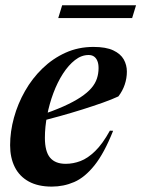

<svg xmlns="http://www.w3.org/2000/svg" viewBox="-20 -680 524 712"><path d="M308.5 -476Q282 -476 258 -457.2Q234 -438.5 213.5 -406.8Q193 -375 178 -335Q163 -295 154.8 -252.2Q146.5 -209.5 146.5 -169Q146.5 -118 165.8 -95.2Q185 -72.5 223.5 -72.5Q251.5 -72.5 278.5 -82.8Q305.5 -93 333 -119.8Q360.5 -146.5 387.5 -195.5L399.5 -195Q366.5 -112 330.5 -67Q294.5 -22 255.2 -5Q216 12 172 12Q121 12 86.5 -7Q52 -26 34.8 -60.5Q17.5 -95 17.5 -141.5Q17.5 -192 31.8 -243.8Q46 -295.5 72.8 -342.5Q99.5 -389.5 137.5 -426.2Q175.5 -463 223 -484.5Q270.5 -506 326.5 -506Q373 -506 400 -493.2Q427 -480.5 438.8 -459.8Q450.5 -439 450.5 -414.5Q450.5 -390 442.5 -366.2Q434.5 -342.5 419 -322.5Q395.5 -311.5 361 -299.2Q326.5 -287 286 -274.2Q245.5 -261.5 202.5 -249.5Q159.5 -237.5 118.5 -227L121 -249.5Q176 -268 214.8 -285.2Q253.5 -302.5 279 -319.5Q304.5 -336.5 319 -353.5Q333.5 -370.5 339.5 -389Q345.5 -407.5 345.5 -427.5Q345.5 -443.5 341 -454.2Q336.5 -465 328.5 -470.5Q320.5 -476 308.5 -476ZM196 -613 210.5 -660.5H484.5L470 -613Z"/></svg>

Font: Newsreader 60pt SemiBold
Style: Italic
Weight: 600
Italic angle: -17°
Designer: Hugues Gentile
Foundry: Production Type
Version: Version 1.003